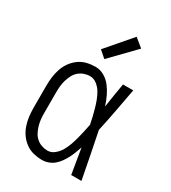

<svg xmlns="http://www.w3.org/2000/svg" viewBox="-188 -855 850 957"><g transform="rotate(30 237.5 -376.0)"><path d="M209 8Q184 8 159.5 2Q135 -4 114.5 -19Q94 -34 79.5 -54.5Q65 -75 57 -99Q49 -123 46 -147.5Q43 -172 43 -197V-323Q43 -348 46 -372.5Q49 -397 57 -421Q65 -445 79.5 -465.5Q94 -486 114.5 -501Q135 -516 159.5 -522Q184 -528 209 -528Q236 -528 260 -514Q284 -500 300.5 -478Q317 -456 328.5 -431.5Q340 -407 348 -381L349 -384Q354 -418 359.5 -452Q365 -486 371 -520H430Q418 -456 406 -391.5Q394 -327 380 -264Q394 -198 406.5 -132Q419 -66 432 0H373Q367 -36 361 -72.5Q355 -109 349 -145Q343 -128 336.5 -110.5Q330 -93 321.5 -76.5Q313 -60 302 -44.5Q291 -29 277 -17Q263 -5 245 1.5Q227 8 209 8ZM209 -46Q231 -46 249 -61Q267 -76 278 -95Q289 -114 296.5 -135Q304 -156 309.5 -177.5Q315 -199 320 -220.5Q325 -242 329 -264Q325 -285 320 -306Q315 -327 309 -348Q303 -369 295.5 -389Q288 -409 277 -427.5Q266 -446 248 -460Q230 -474 209 -474Q192 -474 175 -468Q158 -462 145 -450.5Q132 -439 124 -423.5Q116 -408 111 -391.5Q106 -375 104 -357.5Q102 -340 102 -323V-197Q102 -180 104 -162.5Q106 -145 111 -128.5Q116 -112 124 -96.5Q132 -81 145 -69.5Q158 -58 175 -52Q192 -46 209 -46ZM227 -583 188 -617 311 -760 360 -720Z"/></g></svg>

Font: Iosevka QP Light
Style: Regular
Weight: 300
Designer: Belleve Invis
Foundry: Belleve Invis
Version: Version 20.0.0; ttfautohint (v1.8.4)